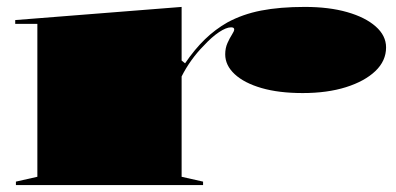

<svg xmlns="http://www.w3.org/2000/svg" viewBox="-20 -535 1144 555"><path d="M26 0V-10L88 -24V-466H24V-477L505 -515V-360L515 -352Q543 -393 572.5 -421.5Q602 -450 637 -470Q681 -494 735 -504.5Q789 -515 861 -515Q931 -515 983.5 -500Q1036 -485 1066 -458.5Q1096 -432 1096 -398Q1096 -359 1065 -329.5Q1034 -300 980 -283Q926 -266 855 -266Q786 -266 736 -280.5Q686 -295 658.5 -320.5Q631 -346 631 -378Q631 -396 637.5 -410.5Q644 -425 650.5 -435Q657 -445 657 -450Q657 -456 648 -456Q634 -456 613 -442Q592 -428 569 -403Q550 -384 533.5 -361Q517 -338 505 -314V-24L567 -10V0Z"/></svg>

Font: Kalnia Expanded SemiBold
Style: Regular
Weight: 600
Width: 7
Designer: Frida Medrano
Foundry: Frida Medrano
Version: Version 1.105